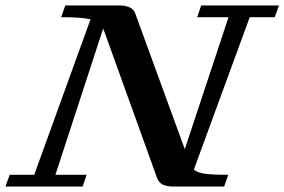

<svg xmlns="http://www.w3.org/2000/svg" viewBox="-55 -683 1041 703"><path d="M-35.2 0 -19.5 -43H70.3L276.4 -612.3Q243.2 -620.1 168.9 -620.1L184.1 -663.1H380.4Q430.7 -663.1 440.4 -633.3L621.6 -136.7L781.7 -620.1H667L681.6 -663.1H966.3L951.2 -620.1H859.4L654.8 -62Q666.5 -51.3 693.6 -47.1Q720.7 -43 780.8 -43L765.6 0H581.5Q555.2 0 541 -7.1Q526.9 -14.2 520.5 -30.3L324.7 -573.7Q324.2 -574.7 323.5 -576.4Q322.8 -578.1 322.8 -578.6L147.9 -43H262.2L247.6 0Z"/></svg>

Font: Elstob 6pt SemiBold
Style: Italic
Weight: 600
Italic angle: -20°
Designer: Peter S. Baker
Version: Version 1.015